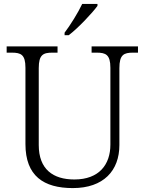

<svg xmlns="http://www.w3.org/2000/svg" viewBox="-20 -951 740 981"><path d="M310 -784V-771H331C379 -807 453 -886 478 -921V-931H400C379 -886 339 -822 310 -784ZM352 10C509 10 590 -79 590 -210V-603C590 -672 613 -682 660 -682H685V-714H448V-682H474C520 -682 544 -672 544 -605V-212C544 -111 487 -34 360 -34C251 -34 178 -86 178 -210V-603C178 -672 201 -682 248 -682H274V-714H14V-682H40C87 -682 110 -672 110 -605V-215C110 -52 203 10 352 10Z"/></svg>

Font: Noto Serif Telugu Light
Style: Regular
Weight: 300
Designer: Jelle Bosma - Monotype Design Team
Foundry: Monotype Imaging Inc.
Version: Version 2.005